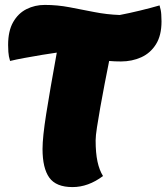

<svg xmlns="http://www.w3.org/2000/svg" viewBox="-20 -735 677 781"><path d="M275 26Q208 26 180.5 -12.5Q153 -51 153 -129Q153 -177 168 -272Q183 -367 211 -521Q188 -518 152.5 -512Q117 -506 81 -499.5Q45 -493 21 -487Q15 -506 14 -524Q13 -542 13 -552Q13 -609 33.5 -645Q54 -681 88 -698Q122 -715 162 -715Q213 -715 263 -705.5Q313 -696 363.5 -686Q414 -676 467 -674Q504 -681 549.5 -692Q595 -703 629 -713Q635 -694 636 -676Q637 -658 637 -648Q637 -591 614.5 -555Q592 -519 554.5 -502Q517 -485 472 -485Q459 -485 447 -485.5Q435 -486 424 -487Q415 -442 405.5 -393Q396 -344 388 -298.5Q380 -253 374.5 -217.5Q369 -182 369 -164Q369 -113 376.5 -78Q384 -43 399 -19Q339 26 275 26Z"/></svg>

Font: Lemon
Style: Regular
Weight: 400
Designer: Eduardo Rodriguez Tunni
Foundry: Eduardo Rodriguez Tunni
Version: Version 1.003; ttfautohint (v1.8.4.7-5d5b);gftools[0.9.24]